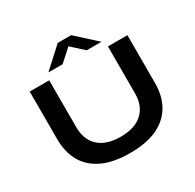

<svg xmlns="http://www.w3.org/2000/svg" viewBox="-186 -1081 1317 1297"><g transform="rotate(-30 472.0 -432.5)"><path d="M472 12Q343 12 258.5 -28Q174 -68 132.5 -141.5Q91 -215 91 -315V-687H243V-322Q243 -223 302.5 -169Q362 -115 472 -115Q582 -115 641.5 -169Q701 -223 701 -322V-687H853V-315Q853 -215 811.5 -141.5Q770 -68 686 -28Q602 12 472 12ZM265 -736 419 -877H524L679 -736H564L437 -851H503L376 -736Z"/></g></svg>

Font: Archivo SemiBold Expanded SemiBold
Style: Regular
Weight: 600
Width: 7
Version: Version 2.001